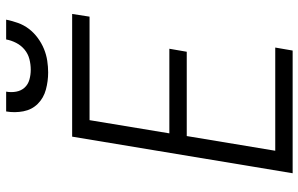

<svg xmlns="http://www.w3.org/2000/svg" viewBox="-198 -798 995 640"><g transform="rotate(-90 300.0 -477.5)"><path d="M43 0 165 -735H574L565 -677H220L176 -411H458L448 -353H167L118 -58H462L452 0ZM379 -815Q350 -815 322 -822.5Q294 -830 274.5 -849.5Q255 -869 249.5 -897.5Q244 -926 249 -955H315Q312 -938 315 -921.5Q318 -905 328.5 -893.5Q339 -882 355 -877.5Q371 -873 388 -873Q406 -873 423.5 -877.5Q441 -882 455 -893.5Q469 -905 477.5 -921.5Q486 -938 489 -955H555Q551 -935 544 -915.5Q537 -896 524.5 -879.5Q512 -863 494.5 -850Q477 -837 457.5 -829Q438 -821 418 -818Q398 -815 379 -815Z"/></g></svg>

Font: Iosevka Curly Light Extended
Style: Italic
Weight: 300
Width: 7
Italic angle: -9°
Monospace: yes
Designer: Belleve Invis
Foundry: Belleve Invis
Version: Version 11.1.0; ttfautohint (v1.8.3)